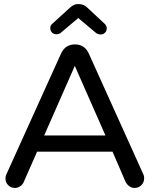

<svg xmlns="http://www.w3.org/2000/svg" viewBox="-20 -923 772 947"><path d="M282 -661Q303 -704 350 -704Q396 -704 417 -661L688 -61Q691 -54 691 -44Q691 -24 677.5 -10Q664 4 644 4Q627 4 615 -6.5Q603 -17 598 -29L535 -175H163L97 -25Q92 -13 80 -4.5Q68 4 54 4Q34 4 20.5 -9.5Q7 -23 7 -43Q7 -53 11 -62ZM500 -255 349 -598 198 -255ZM366 -834 277 -759Q269 -754 259 -754Q245 -754 236 -763Q228 -772 228 -784.5Q228 -797 237 -805L326 -886Q335 -894 344 -898.5Q353 -903 366 -903Q380 -903 391 -898.5Q402 -894 410 -886L497 -805Q507 -795 506.5 -782Q506 -769 497 -761Q489 -753 477 -753Q463 -753 453 -761Z"/></svg>

Font: Sepalumica Med
Style: Regular
Weight: 500
Designer: Julieta Ulanovsky
Foundry: Julieta Ulanovsky
Version: Version 7.200